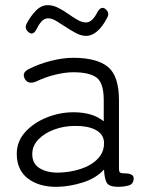

<svg xmlns="http://www.w3.org/2000/svg" viewBox="-20 -715 575 744"><path d="M202 9Q132 10 88.5 -23Q45 -56 45 -119Q45 -167 77.5 -203Q110 -239 160.5 -259.5Q211 -280 265 -280Q339 -280 382 -245V-327Q382 -394 354 -414.5Q326 -435 264 -435Q231 -435 191.5 -425Q152 -415 120 -399Q90 -387 77 -408Q62 -434 93 -448Q130 -467 176.5 -479Q223 -491 264 -491Q355 -491 398 -456Q441 -421 441 -327V-62Q441 -49 446 -46Q451 -43 467 -43Q480 -43 489 -38.5Q498 -34 498 -24Q498 1 473 5Q465 7 456 8Q447 9 439 9Q405 9 395 -5Q385 -19 383 -58Q352 -24 301 -8Q250 8 202 9ZM205 -46Q253 -47 294.5 -61Q336 -75 360.5 -101.5Q385 -128 383 -166Q380 -197 349 -212.5Q318 -228 269 -227Q228 -227 190 -213Q152 -199 128.5 -174.5Q105 -150 105 -118Q105 -81 133 -63.5Q161 -46 205 -46ZM120 -599Q107 -576 90 -591Q73 -605 84 -625Q99 -653 119.5 -674Q140 -695 165 -695Q185 -695 205 -685Q225 -675 244 -661.5Q263 -648 280.5 -638Q298 -628 313 -628Q338 -628 358 -669Q373 -694 390 -679Q406 -664 395 -646Q379 -614 358 -595Q337 -576 313 -576Q295 -576 275 -586.5Q255 -597 235.5 -610Q216 -623 198.5 -633.5Q181 -644 167 -644Q151 -644 140 -631Q129 -618 120 -599Z"/></svg>

Font: Zen Maru Gothic
Style: Regular
Weight: 400
Designer: Yoshimichi Ohira
Foundry: Positype
Version: Version 1.002